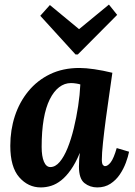

<svg xmlns="http://www.w3.org/2000/svg" viewBox="-20 -808 589 839"><path d="M327 -511Q355 -511 392.5 -505.5Q430 -500 471 -490Q466 -453 458 -399Q450 -345 442.5 -288.5Q435 -232 430 -184.5Q425 -137 425 -111Q425 -93 429.5 -87.5Q434 -82 439 -82Q451 -82 464 -99Q477 -116 490 -161L544 -145Q540 -124 530 -97Q520 -70 503.5 -45.5Q487 -21 462.5 -5Q438 11 405 11Q373 11 349 -8Q325 -27 325 -80Q325 -93 326 -109Q327 -125 329 -138H328Q310 -95 289.5 -66Q269 -37 247.5 -20Q226 -3 203.5 4Q181 11 158 11Q103 11 64 -33.5Q25 -78 25 -171Q25 -240 45 -301Q65 -362 104 -409.5Q143 -457 199 -484Q255 -511 327 -511ZM290 -445Q262 -445 238.5 -427Q215 -409 197.5 -374Q180 -339 171 -287Q162 -235 162 -166Q162 -125 172 -101.5Q182 -78 200 -78Q222 -78 241 -100.5Q260 -123 275.5 -161.5Q291 -200 302.5 -247.5Q314 -295 321.5 -344.5Q329 -394 331 -439Q326 -441 313.5 -443Q301 -445 290 -445ZM310 -570 156 -739 198 -786 325 -681H326L456 -788L492 -743L320 -570Z"/></svg>

Font: Lora
Style: Bold Italic
Weight: 700
Italic angle: -3°
Designer: Olga Karpushina, Alexei Vanyashin (Cyrillic)
Foundry: Cyreal
Version: Version 3.004